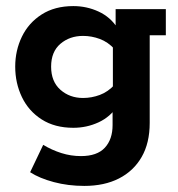

<svg xmlns="http://www.w3.org/2000/svg" viewBox="-20 -430 586 631"><path d="M257 181Q204 181 157 168.5Q110 156 79 136L122 46Q150 63 181.5 73Q213 83 246 83Q299 83 324.5 55.5Q350 28 350 -19V-69L366 -82Q343 -46 304 -28Q265 -10 221 -10Q160 -10 117 -37.5Q74 -65 52 -111Q30 -157 30 -211Q30 -264 52 -309.5Q74 -355 117 -382.5Q160 -410 221 -410Q265 -410 304 -392Q343 -374 366 -338L360 -331V-400H525V-314H472V-26Q472 40 445.5 86Q419 132 371 156.5Q323 181 257 181ZM253 -108Q281 -108 308 -118Q335 -128 357 -152L351 -113V-305L357 -268Q335 -292 308 -302Q281 -312 253 -312Q209 -312 178.5 -286Q148 -260 148 -211Q148 -162 178.5 -135Q209 -108 253 -108Z"/></svg>

Font: Rokkitt SemiBold
Style: Bold
Weight: 700
Version: Version 3.103